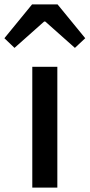

<svg xmlns="http://www.w3.org/2000/svg" viewBox="-60 -854 408 874"><path d="M87 0H201V-550H87ZM-40 -680 6 -636 141 -756H146L281 -636L328 -680L202 -834H86Z"/></svg>

Font: Kinto Sans Med
Style: Regular
Weight: 500
Designer: Authors: Ryoko NISHIZUKA  (kana & ideographs); Paul D. Hunt (Latin, Greek & Cyrillic); Wenlong ZHANG  (bopomofo); Sandol
Foundry: Adobe Systems Incorporated, ookami Inc.
Version: Version 0.001